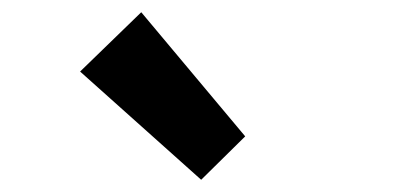

<svg xmlns="http://www.w3.org/2000/svg" viewBox="-20 -944 666 314"><path d="M309 -650 381 -721 211 -924 111 -827Z"/></svg>

Font: Noto Sans CJK SC
Style: Bold
Weight: 700
Designer: Ryoko NISHIZUKA 西塚涼子 (kana, bopomofo & ideographs); Paul D. Hunt (Latin, Greek & Cyrillic); Sandoll Communications 산돌커뮤니
Foundry: Adobe
Version: Version 2.004;hotconv 1.0.118;makeotfexe 2.5.65603